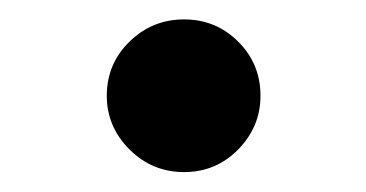

<svg xmlns="http://www.w3.org/2000/svg" viewBox="-20 -462 370 194"><path d="M87.9 -365.2Q87.9 -397.5 110.8 -419.9Q133.8 -442.4 166 -442.4Q198.2 -442.4 220.7 -419.9Q243.2 -397.5 243.2 -365.2Q243.2 -334 220.7 -311Q198.2 -288.1 166 -288.1Q133.8 -288.1 110.8 -311Q87.9 -334 87.9 -365.2Z"/></svg>

Font: Bpmf Zihi Serif SemiBold
Style: SemiBold
Weight: 600
Foundry: But Ko
Version: Version 1.320